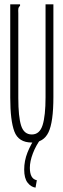

<svg xmlns="http://www.w3.org/2000/svg" viewBox="-20 -643 290 881"><path d="M126 11Q65 11 46 -39.5Q27 -90 27 -195V-623H72V-616Q66 -612 64.5 -605Q63 -598 64 -582V-194Q64 -107 77 -66.5Q90 -26 126 -26Q162 -26 175.5 -69Q189 -112 189 -197V-623H225V-198Q225 -83 202.5 -36Q180 11 126 11ZM149 184 143 218Q122 215 106.5 195Q91 175 91 135Q91 95 106 57Q121 19 147 -19L167 -5Q145 24 131 60.5Q117 97 117 127Q117 178 149 184Z"/></svg>

Font: Inconsolata UltraCondensed Light
Style: Regular
Weight: 300
Width: 1
Monospace: yes
Designer: Raph Levien, Cyreal, Brenton Simpson
Foundry: Raph Levien, Cyreal, Google
Version: Version 3.001; ttfautohint (v1.8.2.53-6de2)